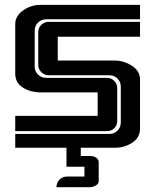

<svg xmlns="http://www.w3.org/2000/svg" viewBox="-20 -611 642 794"><path d="M314 34.2H353Q375 34.2 384.8 48.3Q388.2 53.2 388.2 60.5V136.7Q388.2 148.4 379.4 153.8Q365.7 163.1 353.5 163.1H213.4Q213.4 144.5 226.3 131.8Q239.3 119.1 257.3 119.1H329.1V78.6H254.9V0H314ZM169.9 -531.2Q150.9 -531.2 137.2 -517.6Q123.5 -503.9 123.5 -484.9V-335Q123.5 -315.9 137.5 -302.5Q151.4 -289.1 170.4 -289.1H422.9Q439.9 -289.1 452.4 -276.4Q464.8 -263.7 464.8 -246.6V-110.4Q464.8 -92.8 452.6 -80.8Q440.4 -68.8 422.9 -68.8H43V-131.8H383.8V-229H147.9Q106.9 -229 75 -248.5Q43 -268.1 43 -307.1V-511.2Q43 -543.5 73.2 -566.4Q106.9 -590.8 146 -590.8H559.1V-531.2ZM138.2 -341.8V-478Q138.2 -495.6 150.6 -508.1Q163.1 -520.5 180.2 -520.5H559.1V-459H218.8V-360.8H452.6Q491.2 -360.8 525.1 -339.4Q559.1 -317.9 559.1 -281.2V-77.6Q558.1 -41 526.4 -20.5Q494.6 0 454.6 0H43V-57.1H433.1Q452.1 -57.1 465.8 -70.8Q479.5 -84.5 479.5 -103.5V-252.9Q479.5 -272.5 465.8 -286.1Q452.1 -299.8 433.1 -299.8H181.2Q163.6 -299.8 150.9 -312.5Q138.2 -325.2 138.2 -341.8Z"/></svg>

Font: Ebtekar Inline 2
Style: Inline-2
Weight: 500
Designer: Arman Khorramak
Foundry: Arman Khorramak
Version: Version 2.000